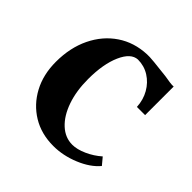

<svg xmlns="http://www.w3.org/2000/svg" viewBox="-145 -641 779 779"><g transform="rotate(45 245.0 -251.0)"><path d="M265 15Q196 15 143.5 -17Q91 -49 61 -105Q31 -161 31 -234Q31 -315 61.5 -378Q92 -441 146 -477.5Q200 -514 271 -517Q282 -518 313.5 -515Q345 -512 386 -507Q404 -504 418 -502Q432 -500 440 -501V-337H393Q391 -376 373 -407.5Q355 -439 325.5 -457.5Q296 -476 260 -476Q222 -474 197.5 -418.5Q173 -363 173 -277Q173 -209 191.5 -156Q210 -103 242.5 -73Q275 -43 316 -43Q343 -43 376.5 -58Q410 -73 437 -97L462 -67Q432 -31 376.5 -8Q321 15 265 15Z"/></g></svg>

Font: Wittgenstein
Style: Bold
Weight: 700
Designer: Jörg Drees
Foundry: Jörg Drees
Version: Version 1.303; ttfautohint (v1.8.4.7-5d5b)